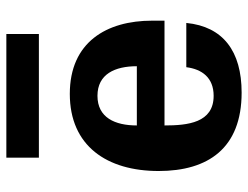

<svg xmlns="http://www.w3.org/2000/svg" viewBox="-106 -642 763 590"><g transform="rotate(-90 275.0 -347.5)"><path d="M44 -241C44 -89 114 14 285 14C412 14 488 -43 499 -156H363C357 -108 331 -72 275 -72C192 -72 184 -152 184 -223H506V-261C506 -401 440 -514 281 -514C121 -514 44 -400 44 -241ZM184 -308C184 -375 208 -429 275 -429C342 -429 366 -375 366 -308ZM465 -609V-709H85V-609Z"/></g></svg>

Font: Perun
Style: Bold
Weight: 700
Foundry: Copyright (c) Stefan Peev, Context Ltd, 2016
Version: Version 1.089